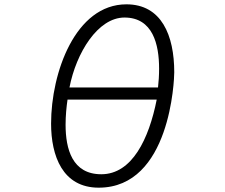

<svg xmlns="http://www.w3.org/2000/svg" viewBox="-20 -821 1040 887"><path d="M436 46C768 46 785 -455 785 -487C785 -658 726 -801 564 -801C328 -801 216 -485 216 -250C216 -101 269 46 436 46ZM301 -417C332 -577 432 -740 555 -740C686 -740 715 -616 715 -504C715 -473 713 -443 710 -417ZM704 -361C668 -179 590 -16 448 -16C314 -16 283 -132 283 -245C283 -286 287 -327 292 -361Z"/></svg>

Font: LINE Seed JP_OTF Regular
Style: Regular
Weight: 400
Designer: LY Corporation & Fontrix & Fontworks
Version: Version 1.002